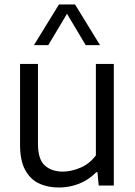

<svg xmlns="http://www.w3.org/2000/svg" viewBox="-20 -828 604 857"><path d="M243 9Q192.5 9 153.5 -9.5Q114.5 -28 92 -70Q69.5 -112 69.5 -182.5V-542.5H149.5V-186Q149.5 -116.5 180.2 -89.2Q211 -62 260.5 -62Q297 -62 338 -79Q379 -96 408 -134.5V-542.5H488V0H420.5L415 -59.5H410Q376 -25 333 -8Q290 9 243 9ZM131.5 -626.5 243 -808H315L426.5 -626.5H362.5L279 -766.5L195.5 -626.5Z"/></svg>

Font: Encode Sans
Style: Regular
Weight: 400
Designer: Multiple Designers
Foundry: Impallari Type
Version: Version 3.002; ttfautohint (v1.8.3) -l 8 -r 50 -G 200 -x 14 